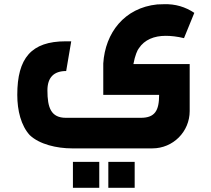

<svg xmlns="http://www.w3.org/2000/svg" viewBox="-20 -605 1002 911"><path d="M321 99H703C801 99 880 20 880 -78V-301H613C620 -341 633 -370 639 -376C666 -417 712 -435 766 -435C791 -435 820 -432 853 -424L902 -544C860 -572 812 -587 757 -585L726 -584C570 -568 479 -449 470 -304V-155H735C735 -80 715 -46 648 -46H293C222 -46 205 -94 205 -176C205 -237 235 -268 294 -268L318 -409H292C128 -409 62 -329 62 -155C62 -80 80 -9 121 36C167 80 250 99 321 99ZM326 286H451V163H326ZM494 286H619V163H494Z"/></svg>

Font: All Genders v4
Style: Bold
Weight: 700
Designer: Rassam Alawdi
Foundry: Rassam Art
Version: Version 3.100;FEAKit 1.0